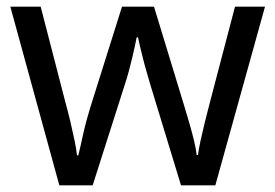

<svg xmlns="http://www.w3.org/2000/svg" viewBox="-20 -557 826 576"><path d="M431 -303Q425 -324 419 -344.5Q413 -365 408.5 -383.5Q404 -402 400 -418Q396 -434 394 -445H390Q388 -434 384.5 -418Q381 -402 376.5 -383Q372 -364 366.5 -343.5Q361 -323 354 -302L258 -1H158L11 -537H102L176 -251Q184 -222 191 -192.5Q198 -163 203.5 -136.5Q209 -110 211 -91H215Q218 -103 222 -121Q226 -139 230.5 -159Q235 -179 240.5 -199Q246 -219 251 -235L346 -537H442L534 -235Q541 -212 548.5 -186Q556 -160 562 -135.5Q568 -111 570 -92H574Q576 -109 581.5 -134.5Q587 -160 594.5 -190.5Q602 -221 610 -251L685 -537H775L626 -1H523Z"/></svg>

Font: Noto Sans New Tai Lue
Style: Regular
Weight: 400
Designer: Monotype Design Team
Foundry: Monotype Imaging Inc.
Version: Version 2.003